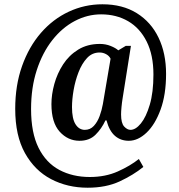

<svg xmlns="http://www.w3.org/2000/svg" viewBox="-20 -734 835 896"><path d="M389 142Q295 142 218.5 102Q142 62 96.5 -19.5Q51 -101 51 -226Q51 -336 83 -426Q115 -516 171 -580.5Q227 -645 301 -679.5Q375 -714 458 -714Q552 -714 618.5 -672.5Q685 -631 720 -558Q755 -485 755 -389Q755 -293 729.5 -223Q704 -153 664 -115Q624 -77 581 -77Q543 -77 516.5 -100Q490 -123 477 -172H472Q454 -133 425.5 -105Q397 -77 351 -77Q297 -77 258.5 -119.5Q220 -162 220 -248Q220 -293 233.5 -342Q247 -391 274.5 -433.5Q302 -476 345 -502.5Q388 -529 446 -529Q473 -529 496.5 -519.5Q520 -510 532 -499L567 -520H591L552 -274Q549 -256 547 -234.5Q545 -213 545 -200Q545 -159 559.5 -143.5Q574 -128 589 -128Q613 -128 637.5 -158Q662 -188 679 -245.5Q696 -303 696 -386Q696 -477 664.5 -540Q633 -603 578 -635Q523 -667 452 -667Q388 -667 329 -636Q270 -605 224 -546.5Q178 -488 151.5 -406.5Q125 -325 125 -225Q125 -114 160 -44Q195 26 257 59Q319 92 399 92Q472 92 530 66Q588 40 628 8L649 45Q602 83 538.5 112.5Q475 142 389 142ZM376 -128Q401 -128 418 -146.5Q435 -165 445 -192.5Q455 -220 460 -248L496 -460Q490 -473 475.5 -481Q461 -489 445 -489Q410 -489 386 -463Q362 -437 346.5 -397Q331 -357 323.5 -313.5Q316 -270 316 -234Q316 -180 332.5 -154Q349 -128 376 -128Z"/></svg>

Font: Noto Serif Condensed SemiBold
Style: Regular
Weight: 600
Width: 3
Designer: Monotype Design Team
Foundry: Monotype Imaging Inc.
Version: Version 2.013